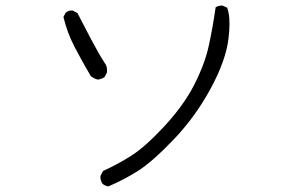

<svg xmlns="http://www.w3.org/2000/svg" viewBox="-20 -645 1040 690"><path d="M364.3 -384.3Q364.7 -388.7 364.7 -393.6Q364.7 -408.2 355.5 -419.9Q335.4 -450.7 307.6 -503.4Q279.8 -556.2 258.3 -598.1L241.7 -606.9Q240.2 -607.4 236.3 -607.4Q232.4 -607.4 226.6 -605.5Q220.7 -603.5 215.8 -599.1L208 -584Q221.2 -527.8 248.3 -475.8Q275.4 -423.8 306.2 -371.6Q317.4 -362.3 331.5 -358.9Q345.2 -360.8 356 -368.2ZM804.7 -559.1Q804.7 -595.7 796.4 -617.2L780.8 -624.5Q778.8 -625 775.1 -625Q771.5 -625 765.9 -623.5Q760.3 -622.1 754.9 -618.7Q745.1 -548.8 730.5 -481.4Q715.8 -414.1 677.7 -339.8Q639.6 -265.6 571 -191.7Q502.4 -117.7 452.6 -85.9Q402.8 -54.2 350.6 -30.8L341.3 -13.2Q340.8 -11.2 340.8 -9.8Q340.8 4.9 348.6 15.6Q357.4 22.9 369.1 24.9Q423.8 2 475.1 -30.3Q526.9 -63 604.2 -143.8Q681.6 -224.6 737.1 -326.9Q792.5 -429.2 801.3 -507.8Q804.7 -536.1 804.7 -559.1Z"/></svg>

Font: NaikaiFont
Style: Light
Weight: 300
Version: Version 1.89